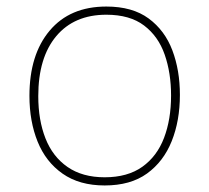

<svg xmlns="http://www.w3.org/2000/svg" viewBox="-20 -557 640 587"><path d="M300 10Q223 10 171.5 -26Q120 -62 95 -124Q70 -186 70 -264Q70 -390 132 -463.5Q194 -537 305 -537Q385 -537 434.5 -500.5Q484 -464 507 -403Q530 -342 530 -267Q530 -188 505 -125.5Q480 -63 429.5 -26.5Q379 10 300 10ZM300 -15Q370 -15 415 -47Q460 -79 481.5 -135.5Q503 -192 503 -265Q503 -334 483.5 -390Q464 -446 420.5 -479Q377 -512 305 -512Q207 -512 152 -446.5Q97 -381 97 -263Q97 -190 119 -134Q141 -78 186.5 -46.5Q232 -15 300 -15Z"/></svg>

Font: Noto Sans Mono Thin
Style: Regular
Weight: 100
Designer: Monotype Design Team
Foundry: Monotype Imaging Inc.
Version: Version 2.014